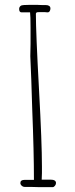

<svg xmlns="http://www.w3.org/2000/svg" viewBox="-20 -776 310 792"><path d="M82 -5Q75 -5 69.5 -10Q64 -15 64 -21Q64 -34 81 -34H120Q120 -149 113 -324Q109 -464 105 -544L106 -595V-661Q106 -711 104 -725H69Q59 -725 59 -739Q59 -748 67 -753Q74 -756 104 -756H132Q147 -755 170 -755Q178 -755 183 -751.5Q188 -748 188 -741Q188 -735 185 -730Q182 -725 176 -725Q169 -725 164 -726H152H142Q132 -726 130 -724L128 -720Q128 -642 141 -405Q153 -186 153 -90V-62Q152 -49 152 -35H188Q211 -35 211 -21Q211 -15 206.5 -9.5Q202 -4 197 -4H143Q119 -5 82 -5Z"/></svg>

Font: Amatic SC
Style: Regular
Weight: 400
Designer: Multiple Designers
Foundry: Vernon Adams
Version: Version 2.505